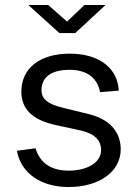

<svg xmlns="http://www.w3.org/2000/svg" viewBox="-20 -743 560 773"><path d="M320 -723 250 -656 174 -723H94L219 -610H283L405 -723ZM256 10C380 10 466 -52 466 -142C466 -196 438 -258 340 -283L234 -309C165 -325 147 -350 147 -379C147 -444 204 -462 259 -462C320 -462 370 -438 383 -372L458 -378C455 -461 388 -527 261 -527C141 -527 66 -469 66 -374C66 -305 109 -261 202 -240L308 -217C366 -203 387 -174 387 -139C387 -86 327 -56 257 -56C194 -56 143 -80 123 -146L48 -136C65 -43 148 10 256 10Z"/></svg>

Font: United Sans
Style: Regular
Weight: 400
Designer: Pablo Impallari, Rodrigo Fuenzalida (Modified by Dan O. Williams)
Version: Version 1.000;PS 001.000;hotconv 1.0.88;makeotf.lib2.5.64775